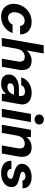

<svg xmlns="http://www.w3.org/2000/svg" viewBox="1246 -2008 775 3306"><g transform="rotate(90 1633.0 -355.5)"><path d="M266 12Q198 12 148 -16Q98 -44 71.5 -94Q45 -144 47 -210Q49 -273 73 -328Q97 -383 139 -424.5Q181 -466 236.5 -489.5Q292 -513 358 -513Q456 -513 514.5 -460.5Q573 -408 573 -315H425Q424 -352 399.5 -372.5Q375 -393 337 -393Q297 -393 264.5 -370.5Q232 -348 212.5 -309.5Q193 -271 191 -222Q190 -196 196.5 -174.5Q203 -153 215.5 -138Q228 -123 246 -115Q264 -107 286 -107Q313 -107 335.5 -116.5Q358 -126 375.5 -143.5Q393 -161 403 -185H550Q529 -126 487 -81.5Q445 -37 388.5 -12.5Q332 12 266 12Z M634 0 760 -720H900L849 -427Q880 -466 925.5 -489.5Q971 -513 1026 -513Q1089 -513 1127.5 -486.5Q1166 -460 1180 -409Q1194 -358 1180 -284L1130 0H991L1038 -271Q1049 -330 1030 -362.5Q1011 -395 958 -395Q925 -395 896 -379Q867 -363 847.5 -333.5Q828 -304 820 -262L774 0Z M1424 12Q1367 12 1331 -6Q1295 -24 1278.5 -54.5Q1262 -85 1263 -123Q1264 -175 1294 -213Q1324 -251 1379 -272.5Q1434 -294 1508 -294H1631Q1637 -330 1631.5 -353Q1626 -376 1607.5 -387.5Q1589 -399 1556 -399Q1519 -399 1490 -383Q1461 -367 1448 -334H1313Q1328 -388 1365.5 -428Q1403 -468 1457 -490.5Q1511 -513 1576 -513Q1648 -513 1696 -489Q1744 -465 1765 -419.5Q1786 -374 1774 -309L1719 0H1596L1597 -74Q1583 -55 1565.5 -39Q1548 -23 1526 -11.5Q1504 0 1478.5 6Q1453 12 1424 12ZM1476 -96Q1501 -96 1523 -104.5Q1545 -113 1562.5 -128.5Q1580 -144 1592 -164.5Q1604 -185 1610 -208V-209H1509Q1480 -209 1459 -201Q1438 -193 1426.5 -178Q1415 -163 1414 -143Q1413 -119 1430.5 -107.5Q1448 -96 1476 -96Z M1854 0 1942 -501H2082L1994 0ZM2038 -564Q2000 -564 1976 -587Q1952 -610 1952 -643Q1952 -677 1976 -700Q2000 -723 2038 -723Q2076 -723 2100 -700.5Q2124 -678 2124 -643Q2124 -610 2100 -587Q2076 -564 2038 -564Z M2129 0 2216 -501H2339V-422Q2369 -463 2415 -488Q2461 -513 2519 -513Q2584 -513 2622 -484.5Q2660 -456 2673.5 -405.5Q2687 -355 2675 -285L2624 0H2485L2533 -272Q2542 -330 2524.5 -362.5Q2507 -395 2452 -395Q2420 -395 2391.5 -379.5Q2363 -364 2343.5 -335.5Q2324 -307 2316 -266L2269 0Z M2960 12Q2889 12 2841 -11.5Q2793 -35 2769.5 -75Q2746 -115 2750 -165H2889Q2889 -144 2899 -127.5Q2909 -111 2928.5 -102Q2948 -93 2977 -93Q3003 -93 3021 -101Q3039 -109 3049 -122Q3059 -135 3059 -151Q3060 -168 3049.5 -177.5Q3039 -187 3020 -193.5Q3001 -200 2975 -206Q2942 -213 2910 -224.5Q2878 -236 2853 -252Q2828 -268 2814 -291Q2800 -314 2801 -346Q2802 -395 2831.5 -432.5Q2861 -470 2912.5 -491.5Q2964 -513 3030 -513Q3122 -513 3173.5 -470.5Q3225 -428 3223 -356H3089Q3087 -380 3067 -393.5Q3047 -407 3014 -407Q2981 -407 2960 -393Q2939 -379 2938 -359Q2938 -346 2949 -336Q2960 -326 2981 -319Q3002 -312 3031 -306Q3070 -297 3102 -286Q3134 -275 3157 -259.5Q3180 -244 3191.5 -221.5Q3203 -199 3202 -167Q3201 -112 3169 -72Q3137 -32 3083 -10Q3029 12 2960 12Z"/></g></svg>

Font: DM Sans 18pt ExtraBold
Style: Italic
Weight: 800
Italic angle: -10°
Designer: Colophon Foundry, Jonny Pinhorn
Foundry: Colophon Foundry
Version: Version 4.004;gftools[0.9.30]